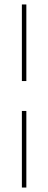

<svg xmlns="http://www.w3.org/2000/svg" viewBox="-20 -740 215 860"><path d="M78 -377V-720H98V-377ZM78 100V-243H98V100Z"/></svg>

Font: DM Sans 10pt Thin
Style: Regular
Weight: 250
Version: Version 4.004;gftools[0.9.30]